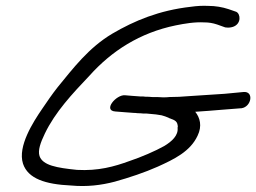

<svg xmlns="http://www.w3.org/2000/svg" viewBox="-20 -637 869 651"><path d="M221 -8C275 -3 323 -9 369 -21C419 -35 470 -52 515 -72C570 -97 625 -123 650 -177C666 -210 658 -238 642 -258C669 -260 703 -262 734 -265L798 -270H799C833 -275 842 -329 805 -325L742 -319C696 -316 652 -313 620 -311C598 -309 576 -308 556 -308H555C547 -307 542 -307 532 -307C522 -308 507 -308 495 -308C490 -309 479 -309 474 -309C469 -310 463 -310 455 -310C437 -311 417 -313 404 -314C374 -317 328 -262 371 -259C389 -257 415 -256 436 -254H439C443 -253 451 -253 455 -253C460 -252 469 -252 477 -252C487 -251 497 -250 509 -249L528 -246C536 -244 544 -241 551 -238H552V-237C576 -229 582 -225 583 -206L582 -205C586 -178 562 -157 537 -142C507 -125 458 -104 419 -91C367 -72 313 -57 241 -61C173 -68 125 -76 114 -108C108 -127 117 -153 132 -184C167 -257 225 -319 283 -380C358 -464 454 -526 576 -551C606 -557 640 -563 674 -561H675C687 -561 701 -559 716 -554L744 -544H745C753 -543 761 -543 770 -546C799 -556 796 -590 781 -597L755 -606C734 -613 710 -617 687 -617C667 -618 648 -617 627 -614C520 -602 436 -567 361 -523C280 -475 227 -404 176 -342C157 -318 140 -293 123 -268C93 -224 39 -141 58 -82C75 -31 134 -12 221 -8Z"/></svg>

Font: Stray Cat
Style: BdExtObl
Weight: 700
Version: Version 1.0